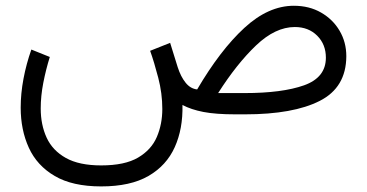

<svg xmlns="http://www.w3.org/2000/svg" viewBox="-20 -399 1280 670"><path d="M333 251.5Q232.9 251.5 170.9 215.1Q108.9 178.7 80.6 116.5Q52.2 54.2 52.2 -23.4Q52.2 -72.8 62 -124.5Q71.8 -176.3 89.4 -226.1L153.8 -200.2Q140.1 -156.2 131.1 -110.1Q122.1 -64 122.1 -20.5Q122.1 36.6 142.8 81.5Q163.6 126.5 210 152.3Q256.3 178.2 333 178.2Q415.5 178.2 461.9 150.9Q508.3 123.5 527.3 78.9Q546.4 34.2 546.4 -18.6Q546.4 -73.2 532.2 -127.7Q518.1 -182.1 503.9 -221.7L573.7 -249.5L600.1 -164.6Q610.8 -131.3 627.7 -110.4Q644.5 -89.4 668 -86.9Q748.5 -224.1 832.5 -301.5Q916.5 -378.9 1005.4 -378.9Q1059.1 -378.9 1100.3 -355.2Q1141.6 -331.5 1165 -291.7Q1188.5 -252 1188.5 -202.6Q1188 -93.8 1095.7 -46.9Q1003.4 0 835.4 0H800.8Q732.9 0 689.9 -8.3Q647 -16.6 616.7 -32.7Q618.7 50.3 589.8 114.5Q561 178.7 498 215.1Q435.1 251.5 333 251.5ZM1008.8 -304.7Q940.9 -304.7 873.5 -240.5Q806.2 -176.3 741.2 -74.2H833.5Q964.8 -74.2 1041 -101.3Q1117.2 -128.4 1117.2 -197.8Q1117.2 -244.1 1086.9 -274.4Q1056.6 -304.7 1008.8 -304.7Z"/></svg>

Font: Vazirmatn RD UI Light
Style: Regular
Weight: 300
Designer: Saber Rastikerdar
Foundry: Saber Rastikerdar
Version: Version 33.003